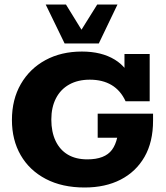

<svg xmlns="http://www.w3.org/2000/svg" viewBox="-20 -823 739 853"><path d="M356 10Q256 10 183.5 -28Q111 -66 72 -133.5Q33 -201 33 -290Q33 -381 72.5 -449.5Q112 -518 182 -556Q252 -594 344 -594Q431 -594 490 -558Q549 -522 574 -448L533 -474V-583H645V-373H538Q516 -421 476 -445Q436 -469 379 -469Q326 -469 287.5 -447.5Q249 -426 228.5 -386Q208 -346 208 -292Q208 -237 227 -197Q246 -157 281.5 -136Q317 -115 368 -115Q446 -115 477.5 -157.5Q509 -200 508 -291L568 -211H414V-318H660V-287Q660 -192 622 -126Q584 -60 516 -25Q448 10 356 10ZM267 -630 183 -803H273L342 -691L412 -803H502L419 -630Z"/></svg>

Font: Rokkitt ExtraBold
Style: Regular
Weight: 800
Version: Version 3.103